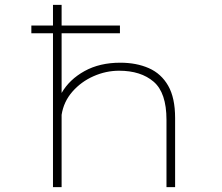

<svg xmlns="http://www.w3.org/2000/svg" viewBox="-20 -770 915 790"><path d="M198 0V-633H109V-665H198V-750H233.5V-665H473.5V-633H233.5V-387.5Q265.5 -443 327.8 -477.5Q390 -512 475 -512Q541.5 -512 592.5 -489.5Q643.5 -467 672 -417.2Q700.5 -367.5 700.5 -284.5V0H665V-277Q665 -388.5 612.2 -433.8Q559.5 -479 470 -479Q416 -479 365 -456.5Q314 -434 278 -393Q242 -352 233.5 -297.5V0Z"/></svg>

Font: Trispace SemiExpanded Thin
Style: Regular
Weight: 100
Width: 6
Designer: Tyler Finck
Foundry: Etcetera Type Company
Version: Version 1.210; ttfautohint (v1.8.3)